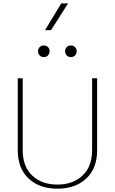

<svg xmlns="http://www.w3.org/2000/svg" viewBox="-20 -1114 682 1139"><path d="M526.4 -649.9V-223.6Q526.4 -125.5 469.2 -72.3Q412.1 -19 320.3 -19Q228.5 -19 171.6 -72.3Q114.7 -125.5 114.7 -223.6V-649.9H85.4V-223.6Q85.4 -114.7 149.9 -54.7Q214.4 5.4 320.3 5.4Q426.8 5.4 491.5 -54.7Q556.2 -114.7 556.2 -223.6V-649.9ZM205.6 -810.1Q205.6 -795.9 215.1 -785.6Q224.6 -775.4 239.7 -775.4Q255.4 -775.4 264.9 -785.6Q274.4 -795.9 274.4 -810.1Q274.4 -824.2 264.9 -834.2Q255.4 -844.2 239.7 -844.2Q224.6 -844.2 215.1 -834.2Q205.6 -824.2 205.6 -810.1ZM366.2 -810.1Q366.2 -795.9 375.7 -785.6Q385.3 -775.4 400.4 -775.4Q416 -775.4 425.5 -785.6Q435.1 -795.9 435.1 -810.1Q435.1 -824.2 425.5 -834.2Q416 -844.2 400.4 -844.2Q385.3 -844.2 375.7 -834.2Q366.2 -824.2 366.2 -810.1ZM343.3 -1093.8 247.1 -935.1H282.7L383.8 -1093.8Z"/></svg>

Font: Estedad-FD-VF Thin
Style: Regular
Weight: 100
Designer: Amin Abedi
Version: Version 5.0